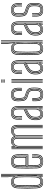

<svg xmlns="http://www.w3.org/2000/svg" viewBox="1399 -2239 847 3685"><g transform="rotate(-90 1822.5 -396.5)"><path d="M326.8 0H314.5V-800H326.8ZM302 0H290.5L293.5 -113.5H291Q285 -65.5 251.5 -39.1Q218 -12.8 172.5 -12.8Q125.2 -12.8 101.9 -37Q78.5 -61.2 75.8 -120.8Q71.8 -203.2 71.5 -291.5Q71.2 -379.8 75.8 -479Q78.2 -539 104.1 -563Q130 -587 181.8 -587Q227.2 -587 255.2 -559.9Q283.2 -532.8 290.2 -484H293.2L289.8 -632.2V-800H302ZM168.8 6.8Q107.8 6.8 81.1 -23.6Q54.5 -54 51.2 -120.2Q46.8 -210 46.8 -295.2Q46.8 -380.5 51.2 -479.5Q54.2 -546 82.9 -576.4Q111.5 -606.8 176 -606.8Q246.2 -606.8 273.5 -556.8H276.5L265.2 -670.2V-800H278V-654.8L286.2 -530H282.5Q266.5 -566.5 239.8 -581.6Q213 -596.8 179.2 -596.8Q122.5 -596.8 94.4 -570.4Q66.2 -544 63.5 -480.2Q59 -377.8 59.2 -293.5Q59.5 -209.2 63.5 -119.5Q66.8 -56 92.5 -29.5Q118.2 -3 171.2 -3Q206.8 -3 236 -19.4Q265.2 -35.8 281.8 -66.5H285L279.8 0H267.8L268 -5.2L275.5 -41.8H272.8Q258 -20.5 231.1 -6.9Q204.2 6.8 168.8 6.8ZM176.5 -22.8Q221.2 -22.8 252.9 -51Q284.5 -79.2 286.5 -130.5Q288.5 -179 289.8 -238Q291 -297 290.5 -356.6Q290 -416.2 286.8 -466.8Q283.5 -517.2 257.8 -547.1Q232 -577 185.5 -577Q135.8 -577 113 -554.4Q90.2 -531.8 88 -479Q84 -379.8 84.1 -296.1Q84.2 -212.5 88 -120.2Q90.2 -68 110.9 -45.4Q131.5 -22.8 176.5 -22.8ZM179.8 -32.8Q139.2 -32.8 120.6 -53.2Q102 -73.8 100.2 -121.2Q96.5 -211.2 96.6 -296Q96.8 -380.8 100.2 -480.2Q102 -526.8 122.4 -547.1Q142.8 -567.5 186.5 -567.5Q228.2 -567.5 250.4 -541Q272.5 -514.5 274.8 -466.8Q276.5 -422.8 277.2 -365.4Q278 -308 277.4 -246.9Q276.8 -185.8 274.8 -130.5Q273.2 -92.8 250.9 -62.8Q228.5 -32.8 179.8 -32.8ZM180.2 -42.5Q222 -42.5 241.5 -69.6Q261 -96.8 262.2 -131Q264 -176.8 264.9 -235Q265.8 -293.2 265.1 -353.6Q264.5 -414 262.2 -466.5Q260.5 -509.2 241.6 -533.4Q222.8 -557.5 186.8 -557.5Q149 -557.5 131.6 -539.4Q114.2 -521.2 112.8 -480Q109 -383.5 108.9 -297.5Q108.8 -211.5 112.5 -121.5Q114.2 -77.2 130.9 -59.9Q147.5 -42.5 180.2 -42.5Z M570.2 6.8Q503 6.8 470 -19.5Q437 -45.8 434.8 -110.8Q431.5 -212.8 431.6 -307Q431.8 -401.2 434.8 -488.2Q437.2 -553.5 469.9 -580.1Q502.5 -606.8 569.8 -606.8Q637 -606.8 667.6 -579.6Q698.2 -552.5 701 -489Q701.5 -481.5 701.9 -458.4Q702.2 -435.2 702.4 -403.8Q702.5 -372.2 702 -338.9Q701.5 -305.5 699.8 -277.2H493.5Q493.5 -234.5 494.2 -195.8Q495 -157 496.2 -114.2Q497.5 -76 514.6 -59.2Q531.8 -42.5 570.2 -42.5Q603.8 -42.5 620.6 -58.4Q637.5 -74.2 639.5 -114.2Q640.5 -132.8 640.1 -158.9Q639.8 -185 638.8 -204H651Q652.5 -181.2 652.5 -155.1Q652.5 -129 651.8 -113.8Q649.5 -70.2 630.5 -51.5Q611.5 -32.8 570.2 -32.8Q525 -32.8 505.1 -51.8Q485.2 -70.8 484 -113.8Q482.5 -161 481.8 -204.5Q481 -248 481 -287.8H688Q689.5 -324 689.8 -366.8Q690 -409.5 689.6 -443.8Q689.2 -478 688.8 -488.5Q686.2 -546.8 658.5 -571.9Q630.8 -597 569.8 -597Q508.5 -597 478.8 -572.1Q449 -547.2 447 -486.2Q444.2 -407.5 444 -308.9Q443.8 -210.2 447 -113.2Q448.8 -54.8 477.1 -28.9Q505.5 -3 570.2 -3Q630 -3 657.9 -28.1Q685.8 -53.2 688.8 -112.5Q689.5 -127.5 689.4 -155.4Q689.2 -183.2 687.8 -204H700Q701.5 -183.2 701.6 -155.5Q701.8 -127.8 701 -111.8Q697.8 -48.2 667.4 -20.8Q637 6.8 570.2 6.8ZM570.2 -12.8Q515.8 -12.8 488.4 -34.9Q461 -57 459.2 -112.8Q456.5 -200.8 456.4 -299.4Q456.2 -398 459.2 -485.8Q461.2 -541.2 487.6 -564.2Q514 -587.2 569.8 -587.2Q624.5 -587.2 649.2 -564.2Q674 -541.2 676.5 -488.2Q677 -478.5 677.4 -447.9Q677.8 -417.2 677.5 -377Q677.2 -336.8 676 -298H468.5Q468.5 -253.5 469.2 -205.4Q470 -157.2 471.5 -113.5Q473.2 -63.8 496.9 -43.2Q520.5 -22.8 570.2 -22.8Q617.8 -22.8 639.8 -43.8Q661.8 -64.8 664.2 -113.5Q665 -128.5 664.9 -155.9Q664.8 -183.2 663.2 -204H675.8Q677 -182.5 677.1 -155.4Q677.2 -128.2 676.5 -113Q673.8 -59.2 649.1 -36Q624.5 -12.8 570.2 -12.8ZM468.5 -308.2H664Q665.2 -344.2 665.4 -381.4Q665.5 -418.5 665.1 -447.5Q664.8 -476.5 664.2 -487.5Q662 -535.2 640.2 -556.2Q618.5 -577.2 569.8 -577.2Q518.5 -577.2 495.9 -555.6Q473.2 -534 471.5 -485.2Q470 -442.2 469.4 -396.8Q468.8 -351.2 468.5 -308.2ZM481 -318.8Q481 -353 481.8 -396.8Q482.5 -440.5 484 -484.8Q485.2 -529 505.4 -548.1Q525.5 -567.2 569.8 -567.2Q612.2 -567.2 631.1 -548.5Q650 -529.8 651.8 -487Q652.2 -475.5 652.6 -448.5Q653 -421.5 652.9 -387Q652.8 -352.5 651.8 -318.8ZM493.5 -329H639.8Q641 -380.2 640.6 -426Q640.2 -471.8 639.5 -486.2Q638 -522.8 622.6 -540.1Q607.2 -557.5 569.8 -557.5Q530.8 -557.5 514.1 -540.1Q497.5 -522.8 496.2 -484.2Q494.8 -442.2 494.1 -404.6Q493.5 -367 493.5 -329Z M1255 0V-479.5Q1255 -536 1234.6 -566.2Q1214.2 -596.5 1157.5 -596.5Q1075.8 -596.5 1045.2 -528.5H1042.8Q1035 -565 1014.6 -580.8Q994.2 -596.5 956.2 -596.5Q914.2 -596.5 888.8 -578Q863.2 -559.5 847 -528.8H844L851.2 -600H863.5V-592.5L855.5 -555.5H858.2Q876.8 -582.2 900.4 -594.6Q924 -607 959 -607Q994 -607 1014.8 -594.2Q1035.5 -581.5 1047.5 -552.2H1051Q1068.5 -579.5 1096.9 -593.2Q1125.2 -607 1160 -607Q1222.5 -607 1244.8 -574.2Q1267 -541.5 1267 -480.5V0ZM802.5 0V-600H815V0ZM827.2 0V-600H839.5L836.8 -498H839.8Q852 -537.2 879.4 -561.8Q906.8 -586.2 953 -586.2Q995.8 -586.2 1015 -565.2Q1034.2 -544.2 1037.2 -498H1039.8Q1049.8 -541.2 1080.1 -563.8Q1110.5 -586.2 1154.2 -586.2Q1206.5 -586 1224.6 -558Q1242.8 -530 1242.8 -479V0H1230.2V-478.2Q1230.2 -525.2 1213.9 -550.6Q1197.5 -576 1151.5 -576Q1099.5 -576 1071 -546Q1042.5 -516 1042.5 -475.5V0H1029.5V-478.2Q1029.5 -525.2 1012.9 -550.6Q996.2 -576 950.2 -576Q910.2 -576 886 -557.8Q861.8 -539.5 850.9 -513.8Q840 -488 840 -465V0ZM851.8 0V-465.5Q851.8 -503.2 875.8 -534.2Q899.8 -565.2 948 -565.2Q988.5 -565.2 1002.9 -542.2Q1017.2 -519.2 1017.2 -477V0H1005V-476.8Q1005 -513 993.2 -534Q981.5 -555 946.8 -555Q907.5 -555 885.9 -528.5Q864.2 -502 864.2 -466V0ZM1054.5 0V-476Q1054.5 -516.2 1079.2 -540.8Q1104 -565.2 1149.2 -565.2Q1189.8 -565.2 1204 -542.2Q1218.2 -519.2 1218.2 -477V0H1206V-476.8Q1206 -514.5 1193.9 -534.8Q1181.8 -555 1148 -555Q1109 -555 1087.4 -533.2Q1065.8 -511.5 1065.8 -476.8V0Z M1615.8 0V-474.8Q1615.8 -534.5 1592.1 -565.8Q1568.5 -597 1504 -597Q1447.8 -597 1416.5 -574.4Q1385.2 -551.8 1382.8 -490Q1381 -444.2 1383.5 -397.2H1371.5Q1368.5 -446.8 1370.5 -490.5Q1373 -553 1404.6 -579.9Q1436.2 -606.8 1504 -606.8Q1577.5 -606.8 1602.8 -572.1Q1628 -537.5 1628 -474.8V0ZM1591 0V-38L1594.8 -102.8H1591.8Q1579.5 -62.5 1550.2 -38Q1521 -13.5 1475.5 -13.5Q1436.2 -13.5 1412.5 -37.6Q1388.8 -61.8 1385.5 -105.2Q1383.8 -129.8 1384.8 -155.2Q1386.5 -208 1408 -240.8Q1429.5 -273.5 1477.5 -299Q1498.2 -310 1528.6 -322.8Q1559 -335.5 1591.5 -347.2V-474.8Q1591.5 -522.2 1573.6 -549.8Q1555.8 -577.2 1504 -577.2Q1455.8 -577.2 1432.5 -556.6Q1409.2 -536 1407.2 -487.2Q1406.5 -471.5 1406.6 -447Q1406.8 -422.5 1408.2 -397.2H1395.8Q1394.5 -420.5 1394.2 -445.2Q1394 -470 1394.8 -487.5Q1397 -540.5 1422.5 -563.9Q1448 -587.2 1504 -587.2Q1561.2 -587.2 1582.4 -558.4Q1603.5 -529.5 1603.5 -474.8V0ZM1471.8 6.2Q1423.2 6.2 1394.1 -22.2Q1365 -50.8 1360.8 -104Q1359 -128.8 1360 -156.8Q1362.2 -211.5 1386.2 -249.5Q1410.2 -287.5 1467 -318Q1487.5 -329.2 1511.2 -340.1Q1535 -351 1566.5 -363V-474.8Q1566.5 -513.8 1553.1 -535.6Q1539.8 -557.5 1504 -557.5Q1467.8 -557.5 1450.5 -540.4Q1433.2 -523.2 1431.8 -486.5Q1431.2 -470.5 1431.2 -446.5Q1431.2 -422.5 1432.5 -397.2H1420.2Q1419 -421 1419 -445.5Q1419 -470 1419.5 -487Q1421.2 -531 1442.2 -549.1Q1463.2 -567.2 1504 -567.2Q1548 -567.2 1563.4 -542.4Q1578.8 -517.5 1578.8 -474.8V-354.8Q1548.2 -343.2 1520 -331.1Q1491.8 -319 1472.2 -308.5Q1422.5 -282.2 1398.4 -246.6Q1374.2 -211 1372.2 -156Q1372 -142.5 1372 -130.5Q1372 -118.5 1373.2 -104.8Q1376.8 -56.8 1403 -30.2Q1429.2 -3.8 1473.8 -3.8Q1516.8 -3.8 1542.6 -22.4Q1568.5 -41 1584.2 -72.2H1587.2L1579.2 -21V0H1567.2L1567 -11.8L1576.5 -45.2H1573.8Q1555.2 -18 1530.6 -5.9Q1506 6.2 1471.8 6.2ZM1477.5 -23.2Q1513.5 -23.2 1538.9 -40Q1564.2 -56.8 1577.8 -82.6Q1591.2 -108.5 1591.2 -136V-336Q1560.8 -325 1531.8 -312.6Q1502.8 -300.2 1482.5 -289Q1440.2 -265.8 1419.8 -235.4Q1399.2 -205 1397 -154.5Q1395.8 -129.5 1397.8 -105.8Q1401.2 -66.5 1422 -44.9Q1442.8 -23.2 1477.5 -23.2ZM1479.2 -33.5Q1448.5 -33.5 1430.5 -53.2Q1412.5 -73 1410 -107.5Q1408.2 -130.8 1409.2 -152.8Q1411 -202 1430.2 -230Q1449.5 -258 1487.5 -279.2Q1510 -291.8 1532.2 -302.2Q1554.5 -312.8 1578.8 -321.5V-135.2Q1578.8 -97.5 1552.9 -65.5Q1527 -33.5 1479.2 -33.5ZM1480 -43Q1519 -43 1542.6 -70.9Q1566.2 -98.8 1566.2 -134.8V-306.5Q1547 -298.5 1529.6 -289.6Q1512.2 -280.8 1493 -269.8Q1455.2 -248.2 1439 -222Q1422.8 -195.8 1421.5 -152.5Q1420.8 -129.8 1422.2 -108.2Q1424.5 -78.2 1439.5 -60.6Q1454.5 -43 1480 -43Z M1849.8 -32.8Q1810.8 -32.8 1792.2 -51Q1773.8 -69.2 1772.5 -113.5Q1771.8 -137.8 1771.5 -157.9Q1771.2 -178 1772.5 -203H1784.2Q1783 -177.5 1783.4 -157.6Q1783.8 -137.8 1784.5 -113.8Q1785.5 -75.8 1800.6 -59.1Q1815.8 -42.5 1849.8 -42.5Q1886 -42.5 1902.9 -58.2Q1919.8 -74 1921.5 -111.8Q1922.8 -136.8 1922.5 -149.2Q1922.2 -161.8 1922.2 -184.8Q1922.2 -228.5 1908.9 -246Q1895.5 -263.5 1867.2 -272.2L1823.8 -285.5Q1789.2 -295.8 1768 -310Q1746.8 -324.2 1736.4 -350.9Q1726 -377.5 1724.2 -425.8Q1723.2 -447.8 1723.1 -460.5Q1723 -473.2 1723.2 -488.8Q1724.2 -553.5 1755.6 -580.1Q1787 -606.8 1852 -606.8Q1916 -606.8 1945.1 -579Q1974.2 -551.2 1978.5 -487.5Q1979.2 -476 1979 -448.4Q1978.8 -420.8 1976.8 -399H1965Q1967 -422 1967.1 -448.9Q1967.2 -475.8 1966.5 -487.2Q1963 -545 1936.8 -571Q1910.5 -597 1852 -597Q1790.2 -597 1763.2 -571Q1736.2 -545 1735 -487.5Q1734.8 -473.5 1735 -460Q1735.2 -446.5 1736 -426Q1738.2 -378.8 1748.1 -354Q1758 -329.2 1777.4 -317.1Q1796.8 -305 1827.2 -295.8L1870.5 -282.5Q1903.2 -272.5 1918.8 -252.5Q1934.2 -232.5 1934.2 -184.8Q1934.2 -167.8 1934.4 -157.8Q1934.5 -147.8 1934.4 -137.9Q1934.2 -128 1933.5 -111Q1931.5 -70.5 1912.9 -51.6Q1894.2 -32.8 1849.8 -32.8ZM1849.8 -12.8Q1798 -12.8 1774.2 -35.6Q1750.5 -58.5 1748.8 -112.8Q1748 -135.5 1747.8 -157.5Q1747.5 -179.5 1748.8 -203H1760.5Q1759.5 -179.8 1759.6 -158.2Q1759.8 -136.8 1760.5 -113Q1762 -63.8 1783.4 -43.2Q1804.8 -22.8 1849.8 -22.8Q1898 -22.8 1920.8 -42.9Q1943.5 -63 1945.5 -111.2Q1946.5 -132.2 1946.4 -148Q1946.2 -163.8 1946.2 -184.8Q1946.2 -238.8 1927.5 -260.2Q1908.8 -281.8 1873.5 -292.5L1830.8 -305.5Q1803.8 -313.8 1786.1 -324.4Q1768.5 -335 1759.1 -358Q1749.8 -381 1748 -426.2Q1747.2 -444.2 1747 -458.6Q1746.8 -473 1747 -487.2Q1748 -541.2 1773.2 -564.2Q1798.5 -587.2 1852 -587.2Q1905.8 -587.2 1928.6 -562.6Q1951.5 -538 1954.8 -486.8Q1955.5 -473 1955.1 -446.4Q1954.8 -419.8 1953 -399H1941.2Q1943 -419.5 1943.2 -447.9Q1943.5 -476.2 1943 -485.8Q1940 -535.2 1918.4 -556.2Q1896.8 -577.2 1852 -577.2Q1803 -577.2 1781.9 -555.8Q1760.8 -534.2 1759.2 -487.8Q1758.5 -468.2 1759 -456.8Q1759.5 -445.2 1760.2 -426.2Q1761.8 -384.5 1769.6 -363.5Q1777.5 -342.5 1793.1 -332.9Q1808.8 -323.2 1834 -315.8L1876.5 -302.8Q1917 -290.2 1937.6 -266.1Q1958.2 -242 1958.2 -184.8Q1958.2 -165.2 1958.4 -149.5Q1958.5 -133.8 1957.5 -111Q1955.2 -59 1930.8 -35.9Q1906.2 -12.8 1849.8 -12.8ZM1849.8 6.8Q1785 6.8 1756 -20.8Q1727 -48.2 1724.8 -111.8Q1724 -134.8 1723.9 -156.9Q1723.8 -179 1725 -203H1737Q1735.5 -179.2 1735.8 -157Q1736 -134.8 1736.8 -112.2Q1738.8 -53 1765.4 -28Q1792 -3 1849.8 -3Q1912.2 -3 1939.6 -28.2Q1967 -53.5 1969.5 -110.5Q1970.5 -135.2 1970.4 -147.2Q1970.2 -159.2 1970.2 -184.8Q1970.2 -244.8 1947.9 -271.9Q1925.5 -299 1879.8 -313L1837.5 -326Q1814.8 -332.8 1801 -341.4Q1787.2 -350 1780.4 -369Q1773.5 -388 1772 -426.5Q1771.2 -447 1770.9 -458.1Q1770.5 -469.2 1771 -486.5Q1772.8 -527.2 1790.5 -547.2Q1808.2 -567.2 1852 -567.2Q1890.8 -567.2 1909.6 -548.5Q1928.5 -529.8 1931 -485.5Q1931.5 -476 1931.4 -449.2Q1931.2 -422.5 1929.5 -399H1917.8Q1919.2 -422.8 1919.5 -448.9Q1919.8 -475 1919 -485.2Q1916.8 -522.8 1901.1 -540.1Q1885.5 -557.5 1852 -557.5Q1817.2 -557.5 1800.8 -541Q1784.2 -524.5 1783 -486.5Q1782.5 -468.5 1782.9 -456.8Q1783.2 -445 1784 -426.8Q1785.5 -391.8 1791 -374.6Q1796.5 -357.5 1808.4 -350Q1820.2 -342.5 1840.8 -336.2L1882.8 -323.2Q1929.5 -308.8 1955.8 -280.4Q1982 -252 1982 -184.8Q1982 -159.2 1982.1 -147.1Q1982.2 -135 1981.2 -110.2Q1978.8 -49.8 1949.6 -21.5Q1920.5 6.8 1849.8 6.8Z M2078.8 -779.8V-791.2H2140.5V-779.8ZM2078.8 -756.5V-768H2140.5V-756.5ZM2078.8 -733.5V-745H2140.5V-733.5ZM2130 0V-600H2142.5V0ZM2080.8 0V-600H2093.2V0ZM2105.5 0V-600H2117.8V0Z M2494.2 0V-474.8Q2494.2 -534.5 2470.6 -565.8Q2447 -597 2382.5 -597Q2326.2 -597 2295 -574.4Q2263.8 -551.8 2261.2 -490Q2259.5 -444.2 2262 -397.2H2250Q2247 -446.8 2249 -490.5Q2251.5 -553 2283.1 -579.9Q2314.8 -606.8 2382.5 -606.8Q2456 -606.8 2481.2 -572.1Q2506.5 -537.5 2506.5 -474.8V0ZM2469.5 0V-38L2473.2 -102.8H2470.2Q2458 -62.5 2428.8 -38Q2399.5 -13.5 2354 -13.5Q2314.8 -13.5 2291 -37.6Q2267.2 -61.8 2264 -105.2Q2262.2 -129.8 2263.2 -155.2Q2265 -208 2286.5 -240.8Q2308 -273.5 2356 -299Q2376.8 -310 2407.1 -322.8Q2437.5 -335.5 2470 -347.2V-474.8Q2470 -522.2 2452.1 -549.8Q2434.2 -577.2 2382.5 -577.2Q2334.2 -577.2 2311 -556.6Q2287.8 -536 2285.8 -487.2Q2285 -471.5 2285.1 -447Q2285.2 -422.5 2286.8 -397.2H2274.2Q2273 -420.5 2272.8 -445.2Q2272.5 -470 2273.2 -487.5Q2275.5 -540.5 2301 -563.9Q2326.5 -587.2 2382.5 -587.2Q2439.8 -587.2 2460.9 -558.4Q2482 -529.5 2482 -474.8V0ZM2350.2 6.2Q2301.8 6.2 2272.6 -22.2Q2243.5 -50.8 2239.2 -104Q2237.5 -128.8 2238.5 -156.8Q2240.8 -211.5 2264.8 -249.5Q2288.8 -287.5 2345.5 -318Q2366 -329.2 2389.8 -340.1Q2413.5 -351 2445 -363V-474.8Q2445 -513.8 2431.6 -535.6Q2418.2 -557.5 2382.5 -557.5Q2346.2 -557.5 2329 -540.4Q2311.8 -523.2 2310.2 -486.5Q2309.8 -470.5 2309.8 -446.5Q2309.8 -422.5 2311 -397.2H2298.8Q2297.5 -421 2297.5 -445.5Q2297.5 -470 2298 -487Q2299.8 -531 2320.8 -549.1Q2341.8 -567.2 2382.5 -567.2Q2426.5 -567.2 2441.9 -542.4Q2457.2 -517.5 2457.2 -474.8V-354.8Q2426.8 -343.2 2398.5 -331.1Q2370.2 -319 2350.8 -308.5Q2301 -282.2 2276.9 -246.6Q2252.8 -211 2250.8 -156Q2250.5 -142.5 2250.5 -130.5Q2250.5 -118.5 2251.8 -104.8Q2255.2 -56.8 2281.5 -30.2Q2307.8 -3.8 2352.2 -3.8Q2395.2 -3.8 2421.1 -22.4Q2447 -41 2462.8 -72.2H2465.8L2457.8 -21V0H2445.8L2445.5 -11.8L2455 -45.2H2452.2Q2433.8 -18 2409.1 -5.9Q2384.5 6.2 2350.2 6.2ZM2356 -23.2Q2392 -23.2 2417.4 -40Q2442.8 -56.8 2456.2 -82.6Q2469.8 -108.5 2469.8 -136V-336Q2439.2 -325 2410.2 -312.6Q2381.2 -300.2 2361 -289Q2318.8 -265.8 2298.2 -235.4Q2277.8 -205 2275.5 -154.5Q2274.2 -129.5 2276.2 -105.8Q2279.8 -66.5 2300.5 -44.9Q2321.2 -23.2 2356 -23.2ZM2357.8 -33.5Q2327 -33.5 2309 -53.2Q2291 -73 2288.5 -107.5Q2286.8 -130.8 2287.8 -152.8Q2289.5 -202 2308.8 -230Q2328 -258 2366 -279.2Q2388.5 -291.8 2410.8 -302.2Q2433 -312.8 2457.2 -321.5V-135.2Q2457.2 -97.5 2431.4 -65.5Q2405.5 -33.5 2357.8 -33.5ZM2358.5 -43Q2397.5 -43 2421.1 -70.9Q2444.8 -98.8 2444.8 -134.8V-306.5Q2425.5 -298.5 2408.1 -289.6Q2390.8 -280.8 2371.5 -269.8Q2333.8 -248.2 2317.5 -222Q2301.2 -195.8 2300 -152.5Q2299.2 -129.8 2300.8 -108.2Q2303 -78.2 2318 -60.6Q2333 -43 2358.5 -43Z M2888.5 0H2876.2V-800H2888.5ZM2863.8 0H2852.2L2855.2 -113.5H2852.8Q2846.8 -65.5 2813.2 -39.1Q2779.8 -12.8 2734.2 -12.8Q2687 -12.8 2663.6 -37Q2640.2 -61.2 2637.5 -120.8Q2633.5 -203.2 2633.2 -291.5Q2633 -379.8 2637.5 -479Q2640 -539 2665.9 -563Q2691.8 -587 2743.5 -587Q2789 -587 2817 -559.9Q2845 -532.8 2852 -484H2855L2851.5 -632.2V-800H2863.8ZM2730.5 6.8Q2669.5 6.8 2642.9 -23.6Q2616.2 -54 2613 -120.2Q2608.5 -210 2608.5 -295.2Q2608.5 -380.5 2613 -479.5Q2616 -546 2644.6 -576.4Q2673.2 -606.8 2737.8 -606.8Q2808 -606.8 2835.2 -556.8H2838.2L2827 -670.2V-800H2839.8V-654.8L2848 -530H2844.2Q2828.2 -566.5 2801.5 -581.6Q2774.8 -596.8 2741 -596.8Q2684.2 -596.8 2656.1 -570.4Q2628 -544 2625.2 -480.2Q2620.8 -377.8 2621 -293.5Q2621.2 -209.2 2625.2 -119.5Q2628.5 -56 2654.2 -29.5Q2680 -3 2733 -3Q2768.5 -3 2797.8 -19.4Q2827 -35.8 2843.5 -66.5H2846.8L2841.5 0H2829.5L2829.8 -5.2L2837.2 -41.8H2834.5Q2819.8 -20.5 2792.9 -6.9Q2766 6.8 2730.5 6.8ZM2738.2 -22.8Q2783 -22.8 2814.6 -51Q2846.2 -79.2 2848.2 -130.5Q2850.2 -179 2851.5 -238Q2852.8 -297 2852.2 -356.6Q2851.8 -416.2 2848.5 -466.8Q2845.2 -517.2 2819.5 -547.1Q2793.8 -577 2747.2 -577Q2697.5 -577 2674.8 -554.4Q2652 -531.8 2649.8 -479Q2645.8 -379.8 2645.9 -296.1Q2646 -212.5 2649.8 -120.2Q2652 -68 2672.6 -45.4Q2693.2 -22.8 2738.2 -22.8ZM2741.5 -32.8Q2701 -32.8 2682.4 -53.2Q2663.8 -73.8 2662 -121.2Q2658.2 -211.2 2658.4 -296Q2658.5 -380.8 2662 -480.2Q2663.8 -526.8 2684.1 -547.1Q2704.5 -567.5 2748.2 -567.5Q2790 -567.5 2812.1 -541Q2834.2 -514.5 2836.5 -466.8Q2838.2 -422.8 2839 -365.4Q2839.8 -308 2839.1 -246.9Q2838.5 -185.8 2836.5 -130.5Q2835 -92.8 2812.6 -62.8Q2790.2 -32.8 2741.5 -32.8ZM2742 -42.5Q2783.8 -42.5 2803.2 -69.6Q2822.8 -96.8 2824 -131Q2825.8 -176.8 2826.6 -235Q2827.5 -293.2 2826.9 -353.6Q2826.2 -414 2824 -466.5Q2822.2 -509.2 2803.4 -533.4Q2784.5 -557.5 2748.5 -557.5Q2710.8 -557.5 2693.4 -539.4Q2676 -521.2 2674.5 -480Q2670.8 -383.5 2670.6 -297.5Q2670.5 -211.5 2674.2 -121.5Q2676 -77.2 2692.6 -59.9Q2709.2 -42.5 2742 -42.5Z M3240.2 0V-474.8Q3240.2 -534.5 3216.6 -565.8Q3193 -597 3128.5 -597Q3072.2 -597 3041 -574.4Q3009.8 -551.8 3007.2 -490Q3005.5 -444.2 3008 -397.2H2996Q2993 -446.8 2995 -490.5Q2997.5 -553 3029.1 -579.9Q3060.8 -606.8 3128.5 -606.8Q3202 -606.8 3227.2 -572.1Q3252.5 -537.5 3252.5 -474.8V0ZM3215.5 0V-38L3219.2 -102.8H3216.2Q3204 -62.5 3174.8 -38Q3145.5 -13.5 3100 -13.5Q3060.8 -13.5 3037 -37.6Q3013.2 -61.8 3010 -105.2Q3008.2 -129.8 3009.2 -155.2Q3011 -208 3032.5 -240.8Q3054 -273.5 3102 -299Q3122.8 -310 3153.1 -322.8Q3183.5 -335.5 3216 -347.2V-474.8Q3216 -522.2 3198.1 -549.8Q3180.2 -577.2 3128.5 -577.2Q3080.2 -577.2 3057 -556.6Q3033.8 -536 3031.8 -487.2Q3031 -471.5 3031.1 -447Q3031.2 -422.5 3032.8 -397.2H3020.2Q3019 -420.5 3018.8 -445.2Q3018.5 -470 3019.2 -487.5Q3021.5 -540.5 3047 -563.9Q3072.5 -587.2 3128.5 -587.2Q3185.8 -587.2 3206.9 -558.4Q3228 -529.5 3228 -474.8V0ZM3096.2 6.2Q3047.8 6.2 3018.6 -22.2Q2989.5 -50.8 2985.2 -104Q2983.5 -128.8 2984.5 -156.8Q2986.8 -211.5 3010.8 -249.5Q3034.8 -287.5 3091.5 -318Q3112 -329.2 3135.8 -340.1Q3159.5 -351 3191 -363V-474.8Q3191 -513.8 3177.6 -535.6Q3164.2 -557.5 3128.5 -557.5Q3092.2 -557.5 3075 -540.4Q3057.8 -523.2 3056.2 -486.5Q3055.8 -470.5 3055.8 -446.5Q3055.8 -422.5 3057 -397.2H3044.8Q3043.5 -421 3043.5 -445.5Q3043.5 -470 3044 -487Q3045.8 -531 3066.8 -549.1Q3087.8 -567.2 3128.5 -567.2Q3172.5 -567.2 3187.9 -542.4Q3203.2 -517.5 3203.2 -474.8V-354.8Q3172.8 -343.2 3144.5 -331.1Q3116.2 -319 3096.8 -308.5Q3047 -282.2 3022.9 -246.6Q2998.8 -211 2996.8 -156Q2996.5 -142.5 2996.5 -130.5Q2996.5 -118.5 2997.8 -104.8Q3001.2 -56.8 3027.5 -30.2Q3053.8 -3.8 3098.2 -3.8Q3141.2 -3.8 3167.1 -22.4Q3193 -41 3208.8 -72.2H3211.8L3203.8 -21V0H3191.8L3191.5 -11.8L3201 -45.2H3198.2Q3179.8 -18 3155.1 -5.9Q3130.5 6.2 3096.2 6.2ZM3102 -23.2Q3138 -23.2 3163.4 -40Q3188.8 -56.8 3202.2 -82.6Q3215.8 -108.5 3215.8 -136V-336Q3185.2 -325 3156.2 -312.6Q3127.2 -300.2 3107 -289Q3064.8 -265.8 3044.2 -235.4Q3023.8 -205 3021.5 -154.5Q3020.2 -129.5 3022.2 -105.8Q3025.8 -66.5 3046.5 -44.9Q3067.2 -23.2 3102 -23.2ZM3103.8 -33.5Q3073 -33.5 3055 -53.2Q3037 -73 3034.5 -107.5Q3032.8 -130.8 3033.8 -152.8Q3035.5 -202 3054.8 -230Q3074 -258 3112 -279.2Q3134.5 -291.8 3156.8 -302.2Q3179 -312.8 3203.2 -321.5V-135.2Q3203.2 -97.5 3177.4 -65.5Q3151.5 -33.5 3103.8 -33.5ZM3104.5 -43Q3143.5 -43 3167.1 -70.9Q3190.8 -98.8 3190.8 -134.8V-306.5Q3171.5 -298.5 3154.1 -289.6Q3136.8 -280.8 3117.5 -269.8Q3079.8 -248.2 3063.5 -222Q3047.2 -195.8 3046 -152.5Q3045.2 -129.8 3046.8 -108.2Q3049 -78.2 3064 -60.6Q3079 -43 3104.5 -43Z M3474.2 -32.8Q3435.2 -32.8 3416.8 -51Q3398.2 -69.2 3397 -113.5Q3396.2 -137.8 3396 -157.9Q3395.8 -178 3397 -203H3408.8Q3407.5 -177.5 3407.9 -157.6Q3408.2 -137.8 3409 -113.8Q3410 -75.8 3425.1 -59.1Q3440.2 -42.5 3474.2 -42.5Q3510.5 -42.5 3527.4 -58.2Q3544.2 -74 3546 -111.8Q3547.2 -136.8 3547 -149.2Q3546.8 -161.8 3546.8 -184.8Q3546.8 -228.5 3533.4 -246Q3520 -263.5 3491.8 -272.2L3448.2 -285.5Q3413.8 -295.8 3392.5 -310Q3371.2 -324.2 3360.9 -350.9Q3350.5 -377.5 3348.8 -425.8Q3347.8 -447.8 3347.6 -460.5Q3347.5 -473.2 3347.8 -488.8Q3348.8 -553.5 3380.1 -580.1Q3411.5 -606.8 3476.5 -606.8Q3540.5 -606.8 3569.6 -579Q3598.8 -551.2 3603 -487.5Q3603.8 -476 3603.5 -448.4Q3603.2 -420.8 3601.2 -399H3589.5Q3591.5 -422 3591.6 -448.9Q3591.8 -475.8 3591 -487.2Q3587.5 -545 3561.2 -571Q3535 -597 3476.5 -597Q3414.8 -597 3387.8 -571Q3360.8 -545 3359.5 -487.5Q3359.2 -473.5 3359.5 -460Q3359.8 -446.5 3360.5 -426Q3362.8 -378.8 3372.6 -354Q3382.5 -329.2 3401.9 -317.1Q3421.2 -305 3451.8 -295.8L3495 -282.5Q3527.8 -272.5 3543.2 -252.5Q3558.8 -232.5 3558.8 -184.8Q3558.8 -167.8 3558.9 -157.8Q3559 -147.8 3558.9 -137.9Q3558.8 -128 3558 -111Q3556 -70.5 3537.4 -51.6Q3518.8 -32.8 3474.2 -32.8ZM3474.2 -12.8Q3422.5 -12.8 3398.8 -35.6Q3375 -58.5 3373.2 -112.8Q3372.5 -135.5 3372.2 -157.5Q3372 -179.5 3373.2 -203H3385Q3384 -179.8 3384.1 -158.2Q3384.2 -136.8 3385 -113Q3386.5 -63.8 3407.9 -43.2Q3429.2 -22.8 3474.2 -22.8Q3522.5 -22.8 3545.2 -42.9Q3568 -63 3570 -111.2Q3571 -132.2 3570.9 -148Q3570.8 -163.8 3570.8 -184.8Q3570.8 -238.8 3552 -260.2Q3533.2 -281.8 3498 -292.5L3455.2 -305.5Q3428.2 -313.8 3410.6 -324.4Q3393 -335 3383.6 -358Q3374.2 -381 3372.5 -426.2Q3371.8 -444.2 3371.5 -458.6Q3371.2 -473 3371.5 -487.2Q3372.5 -541.2 3397.8 -564.2Q3423 -587.2 3476.5 -587.2Q3530.2 -587.2 3553.1 -562.6Q3576 -538 3579.2 -486.8Q3580 -473 3579.6 -446.4Q3579.2 -419.8 3577.5 -399H3565.8Q3567.5 -419.5 3567.8 -447.9Q3568 -476.2 3567.5 -485.8Q3564.5 -535.2 3542.9 -556.2Q3521.2 -577.2 3476.5 -577.2Q3427.5 -577.2 3406.4 -555.8Q3385.2 -534.2 3383.8 -487.8Q3383 -468.2 3383.5 -456.8Q3384 -445.2 3384.8 -426.2Q3386.2 -384.5 3394.1 -363.5Q3402 -342.5 3417.6 -332.9Q3433.2 -323.2 3458.5 -315.8L3501 -302.8Q3541.5 -290.2 3562.1 -266.1Q3582.8 -242 3582.8 -184.8Q3582.8 -165.2 3582.9 -149.5Q3583 -133.8 3582 -111Q3579.8 -59 3555.2 -35.9Q3530.8 -12.8 3474.2 -12.8ZM3474.2 6.8Q3409.5 6.8 3380.5 -20.8Q3351.5 -48.2 3349.2 -111.8Q3348.5 -134.8 3348.4 -156.9Q3348.2 -179 3349.5 -203H3361.5Q3360 -179.2 3360.2 -157Q3360.5 -134.8 3361.2 -112.2Q3363.2 -53 3389.9 -28Q3416.5 -3 3474.2 -3Q3536.8 -3 3564.1 -28.2Q3591.5 -53.5 3594 -110.5Q3595 -135.2 3594.9 -147.2Q3594.8 -159.2 3594.8 -184.8Q3594.8 -244.8 3572.4 -271.9Q3550 -299 3504.2 -313L3462 -326Q3439.2 -332.8 3425.5 -341.4Q3411.8 -350 3404.9 -369Q3398 -388 3396.5 -426.5Q3395.8 -447 3395.4 -458.1Q3395 -469.2 3395.5 -486.5Q3397.2 -527.2 3415 -547.2Q3432.8 -567.2 3476.5 -567.2Q3515.2 -567.2 3534.1 -548.5Q3553 -529.8 3555.5 -485.5Q3556 -476 3555.9 -449.2Q3555.8 -422.5 3554 -399H3542.2Q3543.8 -422.8 3544 -448.9Q3544.2 -475 3543.5 -485.2Q3541.2 -522.8 3525.6 -540.1Q3510 -557.5 3476.5 -557.5Q3441.8 -557.5 3425.2 -541Q3408.8 -524.5 3407.5 -486.5Q3407 -468.5 3407.4 -456.8Q3407.8 -445 3408.5 -426.8Q3410 -391.8 3415.5 -374.6Q3421 -357.5 3432.9 -350Q3444.8 -342.5 3465.2 -336.2L3507.2 -323.2Q3554 -308.8 3580.2 -280.4Q3606.5 -252 3606.5 -184.8Q3606.5 -159.2 3606.6 -147.1Q3606.8 -135 3605.8 -110.2Q3603.2 -49.8 3574.1 -21.5Q3545 6.8 3474.2 6.8Z"/></g></svg>

Font: Big Shoulders Inline Text Light
Style: Regular
Weight: 300
Designer: Patric King
Foundry: XO Type Co
Version: Version 1.000